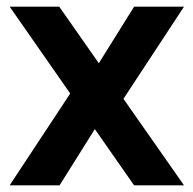

<svg xmlns="http://www.w3.org/2000/svg" viewBox="-20 -557 581 577"><path d="M351 -260 533 0H383L265 -169L159 0H9L191 -276L9 -537H158L277 -367L383 -537H533Z"/></svg>

Font: Exo
Style: Bold
Weight: 700
Designer: Natanael Gama
Foundry: Natanael Gama
Version: Version 1.500; ttfautohint (v1.6)